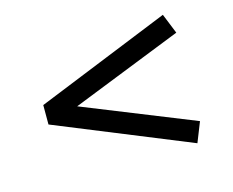

<svg xmlns="http://www.w3.org/2000/svg" viewBox="-72 -656 792 654"><g transform="rotate(-15 324.0 -328.5)"><path d="M549.5 -102 76 -295V-363.5L549 -555L577.5 -484.5L186.5 -329.5L577.5 -172.5Z"/></g></svg>

Font: Geologica Roman Light
Style: Regular
Weight: 300
Designer: Sindre Bremnes, Frode Helland
Foundry: Monokrom Skriftforlag AS
Version: Version 1.010;gftools[0.9.28]